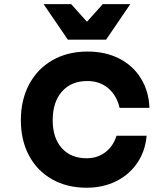

<svg xmlns="http://www.w3.org/2000/svg" viewBox="-20 -878 790 917"><path d="M79.6 -303.6Q79.6 -401.2 119.4 -475.5Q159.2 -549.8 231.2 -590.8Q303.1 -631.8 398.3 -631.8Q484.3 -631.8 549.9 -598.1Q615.5 -564.4 653.1 -503.5Q690.7 -442.7 693.7 -362.7H551.3Q537.3 -422.5 496.9 -456.7Q456.5 -491 397 -491Q320.1 -491 275.9 -440.9Q231.7 -390.7 231.7 -303.6Q231.7 -219.1 275.1 -170.6Q318.4 -122.2 393.6 -122.2Q445.2 -122.2 482.9 -150.7Q520.6 -179.3 536.6 -229.8H680.3Q673.9 -156.1 635.5 -99.7Q597.1 -43.3 534.3 -12.3Q471.5 18.6 393.8 18.6Q299.9 18.6 228.7 -21.7Q157.5 -62 118.6 -135Q79.6 -208 79.6 -303.6ZM486.7 -688.7H304L188.2 -858.4H319.7L442.2 -722.3H348.6L471 -858.4H602.5Z"/></svg>

Font: Martian Mono sWd Rg
Style: Regular
Weight: 400
Width: 6
Monospace: yes
Designer: Roman Shamin
Foundry: Evil Martians
Version: Version 1.000